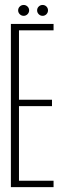

<svg xmlns="http://www.w3.org/2000/svg" viewBox="-20 -774 272 794"><path d="M25 0V-675H201.5V-648.5H58.5V-361.5H195V-335H58.5V-26.5H201.5V0ZM156 -708.5Q147 -708.5 140.2 -715.2Q133.5 -722 133.5 -731Q133.5 -740.5 140.2 -747Q147 -753.5 156 -753.5Q165.5 -753.5 172 -747Q178.5 -740.5 178.5 -731Q178.5 -722 172 -715.2Q165.5 -708.5 156 -708.5ZM78 -708.5Q68.5 -708.5 61.8 -715.2Q55 -722 55 -731Q55 -740.5 61.8 -747Q68.5 -753.5 78 -753.5Q87 -753.5 93.8 -747Q100.5 -740.5 100.5 -731Q100.5 -722 93.8 -715.2Q87 -708.5 78 -708.5Z"/></svg>

Font: Anybody Condensed ExtraLight
Style: Regular
Weight: 200
Width: 3
Designer: Tyler Finck
Foundry: Etcetera Type Company
Version: Version 1.010; ttfautohint (v1.8.3) -l 8 -r 50 -G 200 -x 14 